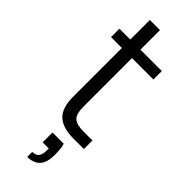

<svg xmlns="http://www.w3.org/2000/svg" viewBox="-298 -704 951 951"><g transform="rotate(45 178.0 -228.5)"><path d="M232 52Q237 70 238.5 87.5Q240 105 240 119Q240 178 216 202Q192 226 150 226V191Q175 191 185.5 176.5Q196 162 196 135V121H153V52ZM100 -487H24V-546H100V-683H171V-546H321V-487H171V-148Q171 -97 190 -78.5Q209 -60 257 -60H321V0H246Q174 0 137 -33Q100 -66 100 -148Z"/></g></svg>

Font: SVN-Poppins Light
Style: Regular
Weight: 300
Designer: Ninad Kale (Devanagari), Jonny Pinhorn (Latin)
Foundry: Indian Type Foundry
Version: Version 3.002 2017; ttfautohint (v1.8.3)